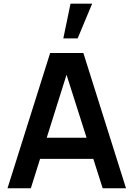

<svg xmlns="http://www.w3.org/2000/svg" viewBox="-20 -1002 710 1022"><path d="M355.4 -982.5 317 -797.5H393.3L470.5 -982.5ZM20 0 247 -720H423.7L650.7 0H526.5L320.7 -646H347.3L144.2 0ZM146.7 -156.2V-268.7H524.7V-156.2Z"/></svg>

Font: Hauora
Style: Regular
Weight: 400
Designer: Wayne Shih
Foundry: WCYS
Version: Version 1.001